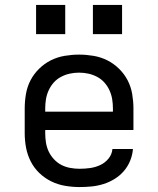

<svg xmlns="http://www.w3.org/2000/svg" viewBox="-20 -749 640 777"><path d="M302 8Q273 8 243.5 3Q214 -2 187.5 -15Q161 -28 139.5 -48.5Q118 -69 104.5 -95.5Q91 -122 85.5 -151Q80 -180 80 -210V-310Q80 -339 85 -368.5Q90 -398 103.5 -424Q117 -450 138.5 -471Q160 -492 186 -505Q212 -518 241.5 -523Q271 -528 300 -528Q329 -528 358.5 -523Q388 -518 414 -505Q440 -492 461.5 -471Q483 -450 496.5 -424Q510 -398 515 -368.5Q520 -339 520 -310V-223H163V-210Q163 -191 166 -172Q169 -153 177 -136Q185 -119 198.5 -104.5Q212 -90 228.5 -81.5Q245 -73 264 -69.5Q283 -66 302 -66Q324 -66 345 -69Q366 -72 385.5 -81Q405 -90 419 -107Q433 -124 435 -146H518Q516 -121 506.5 -98Q497 -75 481 -56.5Q465 -38 444 -25Q423 -12 399.5 -4.5Q376 3 351.5 5.5Q327 8 302 8ZM163 -297H437V-310Q437 -329 434 -347.5Q431 -366 423 -383.5Q415 -401 402.5 -415Q390 -429 373 -438Q356 -447 337.5 -451Q319 -455 300 -455Q281 -455 262.5 -451Q244 -447 227 -438Q210 -429 197.5 -415Q185 -401 177 -383.5Q169 -366 166 -347.5Q163 -329 163 -310ZM356 -611V-729H474V-611ZM126 -611V-729H244V-611Z"/></svg>

Font: Nova
Style: Regular
Weight: 400
Monospace: yes
Designer: Belleve Invis
Foundry: Belleve Invis
Version: Version 24.1.4; ttfautohint (v1.8.4)